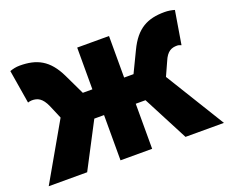

<svg xmlns="http://www.w3.org/2000/svg" viewBox="-105 -757 1181 981"><g transform="rotate(-20 485.5 -266.0)"><path d="M7 50H216L344 -195H397V51H569V-194H622L750 52H959L761 -270L794 -343C814 -392 839 -401 869 -401C877 -401 884 -398 891 -395L921 -576C904 -581 886 -584 867 -584C774 -584 712 -553 664 -452L610 -340H559V-566H386V-339H334L281 -450C233 -550 170 -580 78 -580C58 -580 41 -576 24 -570L54 -388C61 -390 68 -392 76 -392C106 -392 131 -382 153 -332L184 -259Z"/></g></svg>

Font: GenEiGothic-pro-Heavy
Style: Bold
Weight: 900
Designer: Ryoko NISHIZUKA (kana & ideographs); Paul D. Hunt (Latin, Greek & Cyrillic); Wenlong ZHANG (bopomofo); Sandoll Communica
Foundry: Adobe Systems Incorporated; o_tamon
Version: Version 1.000.140830